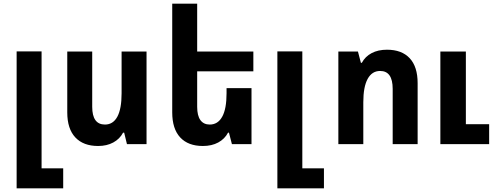

<svg xmlns="http://www.w3.org/2000/svg" viewBox="-20 -780 2680 1039"><path d="M70 -502H205V131H322V239H70Z M773 0H667L652 -62H646Q628 -28 593 -9Q558 10 511 10Q431 10 387.5 -36.5Q344 -83 344 -172V-501H479V-202Q479 -106 548 -106Q592 -106 615 -148.5Q638 -191 638 -275V-501H773Z M1047 -394V-202Q1047 -154 1064.5 -130Q1082 -106 1115 -106Q1159 -106 1182.5 -148.5Q1206 -191 1206 -275V-303H1341V0H1235L1219 -62H1214Q1196 -28 1161 -9Q1126 10 1078 10Q998 10 955 -36.5Q912 -83 912 -172V-760H1047V-501H1351V-394Z M1481 -502H1616V131H1733V239H1481Z M1811 -501H1917L1933 -440H1938Q1956 -474 1991 -492.5Q2026 -511 2074 -511Q2154 -511 2197 -465Q2240 -419 2240 -330V0H2105V-299Q2105 -396 2037 -396Q1993 -396 1969.5 -353Q1946 -310 1946 -227V0H1811ZM2363 -501H2501V-108H2627V0H2363Z"/></svg>

Font: Noto Sans Armenian SmBd Narrow
Style: Regular
Weight: 600
Width: 4
Designer: Monotype Design team
Foundry: Monotype Imaging Inc.
Version: Version 1.000